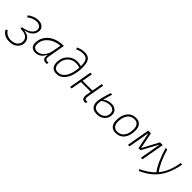

<svg xmlns="http://www.w3.org/2000/svg" viewBox="293 -2292 4078 4078"><g transform="rotate(45 2332.0 -253.5)"><path d="M204.6 234.4Q126.5 234.4 68.4 202.1Q10.3 169.9 -22.9 110.8L15.1 81.5Q50.3 137.7 102.1 163.1Q153.8 188.5 210.4 188.5Q278.3 188.5 325.2 165Q372.1 141.6 395.8 102.3Q419.4 63 417.5 16.1Q415 -49.3 361.8 -89.6Q308.6 -129.9 210.9 -129.9Q209 -129.9 203.9 -129.9Q198.7 -129.9 187.5 -129.4L186 -174.3Q213.4 -179.2 235.8 -184.1Q258.3 -189 274.4 -193.4Q326.7 -208 368.4 -234.1Q410.2 -260.3 434.6 -295.2Q459 -330.1 459 -370.1Q459 -416.5 424.3 -449Q389.6 -481.4 327.1 -481.4Q283.7 -481.4 229.5 -462.6Q175.3 -443.8 117.2 -400.9L95.2 -439.5Q205.6 -527.3 331.5 -527.3Q417.5 -527.3 461.9 -486.1Q506.3 -444.8 506.3 -381.8Q506.3 -341.3 485.1 -297.4Q463.9 -253.4 414.1 -217.8Q364.3 -182.1 278.8 -165.5V-157.7L287.1 -156.7Q373 -147.9 417.7 -100.8Q462.4 -53.7 464.8 12.2Q467.3 69.8 438.7 120.6Q410.2 171.4 351.6 202.9Q293 234.4 204.6 234.4Z M767.6 10.3Q696.8 10.3 658 -27.8Q619.1 -65.9 619.1 -135.3Q619.1 -223.1 654.3 -294.7Q689.5 -366.2 752.9 -417Q816.4 -467.8 902.3 -495.1Q988.3 -522.5 1089.4 -522.5H1098.1L1028.3 -126Q1021 -85.4 1036.4 -62.7Q1051.8 -40 1086.4 -40H1120.6L1112.8 4.9H1089.8Q1022 4.9 998.8 -29.5Q975.6 -64 988.8 -138.7H981.4Q948.2 -66.9 892.8 -28.3Q837.4 10.3 767.6 10.3ZM774.9 -34.7Q860.8 -34.7 925.8 -105.5Q990.7 -176.3 1013.2 -306.2L1043 -474.6Q927.7 -463.4 843.3 -418Q758.8 -372.6 712.4 -300.5Q666 -228.5 666 -137.7Q666 -88.9 694.8 -61.8Q723.6 -34.7 774.9 -34.7Z M1399.4 9.8Q1317.4 9.8 1275.6 -36.6Q1233.9 -83 1233.9 -168.9Q1233.9 -261.7 1273.2 -334.7Q1312.5 -407.7 1381.6 -450Q1450.7 -492.2 1540 -492.2Q1598.1 -492.2 1657.7 -472.2Q1657.7 -475.1 1657.7 -478Q1657.7 -550.8 1645 -599.6Q1632.3 -648.4 1598.1 -672.9Q1564 -697.3 1499 -697.3Q1450.7 -697.3 1409.2 -685.3Q1367.7 -673.3 1333.5 -654.8L1318.8 -695.8Q1356.4 -715.3 1403.6 -728.8Q1450.7 -742.2 1506.3 -742.2Q1610.8 -742.2 1657.7 -681.9Q1704.6 -621.6 1704.6 -478.5Q1704.6 -410.6 1694.1 -341.6Q1683.6 -272.5 1661.1 -209.5Q1638.7 -146.5 1602.8 -96.9Q1566.9 -47.4 1516.6 -18.8Q1466.3 9.8 1399.4 9.8ZM1656.2 -428.7Q1599.6 -447.8 1543.5 -447.8Q1464.8 -447.8 1405.5 -412.1Q1346.2 -376.5 1313.5 -314.2Q1280.8 -252 1280.8 -171.9Q1280.8 -109.4 1309.1 -72.3Q1337.4 -35.2 1401.9 -35.2Q1460.4 -35.2 1505.9 -65.4Q1551.3 -95.7 1583.5 -149.7Q1615.7 -203.6 1634 -275.1Q1652.3 -346.7 1656.2 -428.7Z M1806.2 0 1897.5 -517.6H1944.3L1902.3 -280.8H2197.8L2239.7 -517.6H2285.6L2219.2 -141.6Q2209.5 -85.9 2218 -60.5Q2226.6 -35.2 2260.7 -35.2Q2274.9 -35.2 2292 -37.6L2283.7 8.3Q2270 9.8 2254.4 9.8Q2202.1 9.8 2180.4 -25.6Q2158.7 -61 2172.4 -136.7L2189.9 -236.8H1895L1853 0Z M2619.1 9.8Q2517.1 9.8 2472.4 -39.3Q2427.7 -88.4 2427.7 -169.4Q2427.7 -216.3 2440.7 -275.4Q2453.6 -334.5 2472.7 -397.2Q2491.7 -460 2509.8 -517.6H2555.7Q2539.6 -464.4 2522.9 -409.4Q2506.3 -354.5 2494.1 -304.2Q2523.4 -330.6 2560.1 -345.5Q2596.7 -360.4 2631.1 -366.5Q2665.5 -372.6 2688 -372.6Q2729 -372.6 2768.6 -356.4Q2808.1 -340.3 2833.7 -304.9Q2859.4 -269.5 2859.4 -210.4Q2859.4 -145.5 2828.1 -95.9Q2796.9 -46.4 2742.7 -18.3Q2688.5 9.8 2619.1 9.8ZM2484.4 -257.8Q2480 -234.4 2477.3 -212.9Q2474.6 -191.4 2474.6 -173.3Q2474.6 -108.9 2509 -72Q2543.5 -35.2 2622.1 -35.2Q2677.7 -35.2 2720.7 -57.4Q2763.7 -79.6 2788.1 -118.9Q2812.5 -158.2 2812.5 -209Q2812.5 -267.1 2775.1 -297.4Q2737.8 -327.6 2686 -327.6Q2663.6 -327.6 2632.1 -323.5Q2600.6 -319.3 2563 -304.4Q2525.4 -289.6 2484.4 -257.8Z M3174.8 9.8Q3092.3 9.8 3045.9 -42.5Q2999.5 -94.7 2999.5 -187.5Q2999.5 -347.7 3071 -437.5Q3142.6 -527.3 3269.5 -527.3Q3352.5 -527.3 3398.9 -474.1Q3445.3 -420.9 3445.3 -325.2Q3445.3 -167.5 3373.8 -78.9Q3302.2 9.8 3174.8 9.8ZM3184.6 -35.2Q3285.2 -35.2 3341.8 -111.3Q3398.4 -187.5 3398.4 -323.7Q3398.4 -398.4 3363 -440.4Q3327.6 -482.4 3263.7 -482.4Q3161.6 -482.4 3104 -406Q3046.4 -329.6 3046.4 -193.8Q3046.4 -119.1 3083 -77.1Q3119.6 -35.2 3184.6 -35.2Z M3544.9 0 3636.2 -517.6H3717.3L3790.5 -151.4H3793.9L3988.8 -517.6H4072.3L3981 0H3934.1L4017.6 -473.6H4014.6L3815.4 -107.4H3753.9L3680.7 -473.6H3675.3L3591.8 0Z M4100.6 230.5 4081.5 193.8Q4175.8 149.4 4251.5 98.4Q4327.1 47.4 4385.7 -14.6Q4318.8 -99.6 4262.5 -230.2Q4206.1 -360.8 4158.7 -517.6L4205.1 -522.5Q4294.9 -211.4 4419.4 -51.8Q4493.2 -140.6 4539.6 -254.6Q4585.9 -368.7 4610.4 -517.6H4657.2Q4621.1 -323.7 4552.5 -182.4Q4483.9 -41 4373.3 59.3Q4262.7 159.7 4100.6 230.5Z"/></g></svg>

Font: Cascadia Code ExtraLight
Style: Italic
Weight: 200
Italic angle: -10°
Monospace: yes
Designer: Aaron Bell
Foundry: Saja Typeworks
Version: Version 2404.023; ttfautohint (v1.8.4)